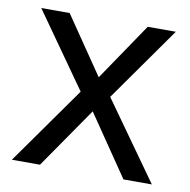

<svg xmlns="http://www.w3.org/2000/svg" viewBox="-66 -601 660 666"><g transform="rotate(10 264.5 -268.0)"><path d="M212 -274 27 -536H127L265 -334L402 -536H501L316 -274L511 0H411L265 -214L117 0H18Z"/></g></svg>

Font: Noto Sans Ugaritic
Style: Regular
Weight: 400
Designer: Monotype Design Team
Foundry: Monotype Imaging Inc.
Version: Version 2.001; ttfautohint (v1.8.4.7-5d5b)